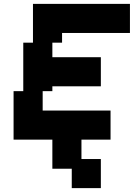

<svg xmlns="http://www.w3.org/2000/svg" viewBox="-20 -720 690 990"><path d="M300 -550H650V-700H150V-500H100V-250H50V0H250V150H350V250H500V100H400V0H550V-150H200V-250H250V-275H500V-425H250V-500H300Z"/></svg>

Font: LS-VG5000 Bold Shifted
Style: Regular
Weight: 400
Designer: Justin Bihan, 2021
Foundry: Justin Bihan, 2021
Version: Version 1.000;Glyphs 3.1.2 (3151)